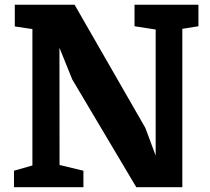

<svg xmlns="http://www.w3.org/2000/svg" viewBox="-20 -778 873 798"><path d="M38.1 0H326.7V-68.4L227.5 -92.3C227.5 -252.4 227.1 -417.5 227.1 -579.6L280.3 -447.8L546.4 0H737.8V-658.2L804.7 -668.9V-758.3H539.1V-668.9L627 -655.3V-131.3L584 -246.6L290 -758.3H41.5V-668L114.7 -657.2V-90.3L38.1 -68.4Z"/></svg>

Font: Merriweather
Style: Heavy
Weight: 900
Designer: Eben Sorkin ( eben@eyebytes.com )
Foundry: Sorkin Type Co.
Version: Version 1.003